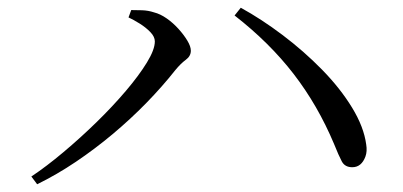

<svg xmlns="http://www.w3.org/2000/svg" viewBox="-20 -594 1040 496"><path d="M61 -138Q100 -164 144 -201Q188 -238 229.5 -278.5Q271 -319 305 -359Q339 -399 359.5 -432.5Q380 -466 380 -487Q380 -499 368.5 -511Q357 -523 341 -533Q325 -543 312 -549L319 -568Q331 -568 347 -567.5Q363 -567 378 -562Q394 -558 410.5 -546.5Q427 -535 441 -519.5Q455 -504 464 -489Q473 -474 473 -463Q473 -449 460 -439.5Q447 -430 433 -413Q399 -370 358 -328Q317 -286 271 -247.5Q225 -209 176 -176Q127 -143 76 -118ZM890 -162Q871 -162 863 -177Q855 -192 843 -222Q801 -322 738.5 -403Q676 -484 586 -554L602 -574Q655 -545 710 -503.5Q765 -462 812 -414Q859 -366 889.5 -316Q920 -266 926 -221Q929 -203 924 -189.5Q919 -176 910.5 -169Q902 -162 890 -162Z"/></svg>

Font: Noto Serif TC
Style: Regular
Weight: 400
Designer: Ryoko NISHIZUKA  (kana & ideographs); Frank Grießhammer (Latin, Greek & Cyrillic); Wenlong ZHANG  (bopomofo); Sandoll Co
Foundry: Adobe
Version: Version 2.003-H1;hotconv 1.1.1;makeotfexe 2.6.0